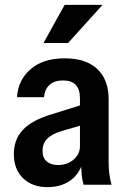

<svg xmlns="http://www.w3.org/2000/svg" viewBox="-20 -760 520 790"><path d="M324 0Q318 -19 316 -42Q314 -65 314 -93H309V-355Q309 -393 291.5 -411Q274 -429 239 -429Q204 -429 184 -411Q164 -393 161 -360H50Q54 -430 105.5 -475Q157 -520 246 -520Q334 -520 380.5 -476Q427 -432 427 -351V-93Q427 -71 429.5 -47.5Q432 -24 439 0ZM175 10Q113 10 75 -26.5Q37 -63 37 -126Q37 -187 75 -226.5Q113 -266 190 -289L334 -334V-250L231 -220Q192 -208 173.5 -188.5Q155 -169 155 -139Q155 -111 172 -96Q189 -81 219 -81Q257 -81 283 -103.5Q309 -126 309 -159L320 -89Q303 -39 265.5 -14.5Q228 10 175 10ZM260 -583H159L246 -740H402Z"/></svg>

Font: Instrument Sans SemiCondensed SemiBold
Style: Regular
Weight: 600
Width: 4
Designer: Rodrigo Fuenzalida
Foundry: fragTYPE
Version: Version 1.000;gftools[0.9.28]